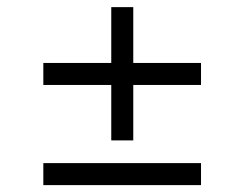

<svg xmlns="http://www.w3.org/2000/svg" viewBox="-20 -567 688 541"><path d="M102.1 -45.4V-107.4H546.4V-45.4ZM102.1 -327.6V-389.6H546.4V-327.6ZM293.5 -171.4V-546.9H355.5V-171.4Z"/></svg>

Font: Inter 16pt Light
Style: Regular
Weight: 300
Version: Version 4.001;git-66647c0bb